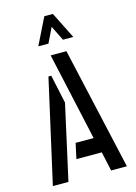

<svg xmlns="http://www.w3.org/2000/svg" viewBox="-135 -989 749 1060"><g transform="rotate(-15 239.5 -459.0)"><path d="M153 -766 228 -918H277L353 -766H294L252 -851L211 -766ZM364 0 340 -110H195L214 -198H317L206 -700H296L454 0ZM31 0 164 -591H180L215 -428L120 0Z"/></g></svg>

Font: Stick No Bills Medium
Style: Regular
Weight: 500
Version: Version 2.000